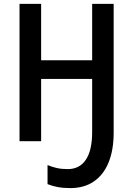

<svg xmlns="http://www.w3.org/2000/svg" viewBox="-20 -734 690 998"><path d="M570.8 -713.9V-44.4Q570.8 45.9 544.4 110.4Q518.1 174.8 467.8 209.2Q417.5 243.7 345.2 243.7Q309.1 243.7 281 238.5Q252.9 233.4 227.1 223.1V124Q250.5 133.8 275.4 139.4Q300.3 145 332 145Q393.6 145 426.3 96.2Q459 47.4 459 -47.9V-323.7H193.8V0H81.5V-713.9H193.8V-420.9H459V-713.9Z"/></svg>

Font: Open Sans SemiCondensed SemiBold
Style: Regular
Weight: 600
Width: 4
Designer: Monotype Design Team
Foundry: Monotype Imaging Inc.
Version: Version 3.000